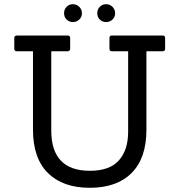

<svg xmlns="http://www.w3.org/2000/svg" viewBox="-20 -887 854 914"><path d="M357.5 -854.5Q370 -842 370 -824Q370 -806 357.5 -794Q345 -782 327 -782Q309 -782 297 -794Q285 -806 285 -824Q285 -842 297 -854.5Q309 -867 327 -867Q345 -867 357.5 -854.5ZM515.5 -854.5Q528 -842 528 -824Q528 -806 515.5 -794Q503 -782 485 -782Q467 -782 455 -794Q443 -806 443 -824Q443 -842 455 -854.5Q467 -867 485 -867Q503 -867 515.5 -854.5ZM590 -260V-643H513Q501 -643 501 -655V-706Q501 -718 513 -718H754Q766 -718 766 -706V-655Q766 -643 754 -643H677V-269Q677 -134 606.5 -63.5Q536 7 407.5 7Q279 7 208 -63.5Q137 -134 137 -269V-643H61Q48 -643 48 -655V-706Q48 -718 61 -718H301Q314 -718 314 -706V-655Q314 -643 301 -643H224V-266Q224 -74 408 -74Q502 -74 546 -123.5Q590 -173 590 -260Z"/></svg>

Font: Sanchez
Style: Regular
Weight: 400
Designer: Daniel Hernández
Foundry: LatinoType
Version: Version 1.001